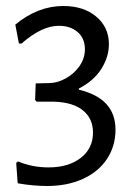

<svg xmlns="http://www.w3.org/2000/svg" viewBox="-20 -523 452 640"><path d="M301 -467.5C273 -491.2 236.3 -503 191 -503C134.3 -503 81 -482.3 31 -441L43 -378H52C96.7 -417.3 138 -437 176 -437C202 -437 223 -430 239 -416C255 -402 263 -383 263 -359C263 -338.3 256.8 -319.3 244.5 -302C232.2 -284.7 216.7 -271 198 -261C179.3 -251 161 -246 143 -246L99 -245L97 -190L102 -184H161C202.3 -182.7 234.2 -173 256.5 -155C278.8 -137 290 -112.3 290 -81C290 -45.7 276.3 -17.5 249 3.5C221.7 24.5 186 35 142 35C105.3 35 71.3 28.3 40 15L34 20L39 88C73.7 94 106.3 97 137 97C181.7 97 221.3 89.2 256 73.5C290.7 57.8 317.5 35.7 336.5 7C355.5 -21.7 365 -54.3 365 -91C365 -160.3 324.3 -204.7 243 -224V-228C275.7 -244.7 300.5 -266.3 317.5 -293C334.5 -319.7 343 -347.3 343 -376C343 -413.3 329 -443.8 301 -467.5Z"/></svg>

Font: Alegreya Sans
Style: Regular
Weight: 400
Designer: Juan Pablo del Peral
Foundry: Huerta Tipografica
Version: Version 1.000;PS 001.000;hotconv 1.0.70;makeotf.lib2.5.58329